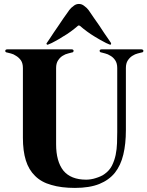

<svg xmlns="http://www.w3.org/2000/svg" viewBox="-20 -920 732 954"><path d="M605.5 -273.4Q605.5 -205.1 592.8 -152.3Q580.1 -98.6 550.8 -61.5Q521.5 -25.4 473.6 -5.9Q424.8 13.7 352.5 13.7Q284.2 13.7 235.4 -1Q185.5 -14.6 154.3 -45.9Q123 -76.2 108.4 -123Q93.8 -169.9 93.8 -235.4Q93.8 -350.6 93.8 -582Q93.8 -605.5 84 -620.1Q73.2 -634.8 59.6 -642.6Q46.9 -651.4 34.2 -654.3Q21.5 -658.2 14.6 -659.2Q10.7 -659.2 7.8 -662.1Q5.9 -665 5.9 -668Q6.8 -670.9 8.8 -672.9Q11.7 -674.8 16.6 -674.8Q123 -674.8 335.9 -674.8Q340.8 -674.8 342.8 -672.9Q345.7 -670.9 345.7 -668Q345.7 -665 343.8 -662.1Q341.8 -659.2 336.9 -659.2Q331.1 -658.2 318.4 -654.3Q304.7 -651.4 291 -642.6Q278.3 -634.8 268.6 -620.1Q258.8 -605.5 258.8 -582Q258.8 -456.1 258.8 -203.1Q258.8 -118.2 294.9 -72.3Q332 -27.3 408.2 -27.3Q418.9 -27.3 431.6 -29.3Q444.3 -31.2 456.1 -35.2Q468.8 -39.1 479.5 -43.9Q491.2 -48.8 500 -55.7Q523.4 -72.3 536.1 -96.7Q548.8 -122.1 554.7 -150.4Q560.5 -178.7 561.5 -209Q562.5 -238.3 562.5 -263.7Q562.5 -370.1 562.5 -582Q562.5 -605.5 552.7 -620.1Q543 -634.8 529.3 -642.6Q515.6 -651.4 502.9 -654.3Q490.2 -658.2 484.4 -659.2Q479.5 -659.2 477.5 -662.1Q474.6 -665 474.6 -668Q475.6 -670.9 477.5 -672.9Q480.5 -674.8 485.4 -674.8Q550.8 -674.8 681.6 -674.8Q686.5 -674.8 689.5 -672.9Q692.4 -670.9 692.4 -668Q692.4 -667 692.4 -666Q692.4 -664.1 690.4 -662.1Q688.5 -659.2 683.6 -659.2Q677.7 -658.2 664.1 -654.3Q651.4 -651.4 637.7 -642.6Q625 -634.8 615.2 -620.1Q605.5 -605.5 605.5 -582Q605.5 -479.5 605.5 -273.4ZM531.2 -707Q532.2 -705.1 532.2 -702.1Q532.2 -701.2 531.2 -699.2Q530.3 -698.2 527.3 -698.2Q526.4 -698.2 523.4 -699.2Q507.8 -705.1 489.3 -715.8Q470.7 -725.6 450.2 -738.3Q430.7 -750 412.1 -763.7Q393.6 -777.3 377.9 -791Q371.1 -795.9 366.2 -791Q350.6 -777.3 332 -763.7Q313.5 -750 293 -738.3Q273.4 -725.6 254.9 -715.8Q236.3 -705.1 220.7 -699.2Q214.8 -696.3 212.9 -699.2Q210.9 -701.2 210.9 -702.1Q210.9 -705.1 212.9 -707Q215.8 -711.9 225.6 -725.6Q234.4 -739.3 246.1 -756.8Q258.8 -774.4 271.5 -793.9Q285.2 -813.5 295.9 -830.1Q307.6 -846.7 315.4 -857.4Q323.2 -869.1 324.2 -870.1Q333 -881.8 345.7 -890.6Q357.4 -900.4 372.1 -900.4Q386.7 -900.4 398.4 -890.6Q411.1 -881.8 419.9 -870.1Q420.9 -869.1 428.7 -857.4Q436.5 -846.7 447.3 -830.1Q459 -813.5 472.7 -793.9Q485.4 -774.4 497.1 -756.8Q509.8 -739.3 518.6 -725.6Q528.3 -711.9 531.2 -707Z"/></svg>

Font: Mermaid
Style: Bold
Weight: 400
Designer: Scott Simpson
Version: Version 1.001